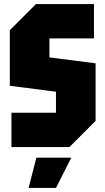

<svg xmlns="http://www.w3.org/2000/svg" viewBox="-20 -720 516 940"><path d="M36 0V-168H254V-271L28 -300V-572L156 -700H440V-532H222V-439L448 -410V-128L320 0ZM120 200 158 52H329L254 200Z"/></svg>

Font: Tektur Condensed ExtraBold
Style: Regular
Weight: 800
Width: 3
Designer: Adam Jagosz
Foundry: Adam Jagosz
Version: Version 1.005;gftools[0.9.30]